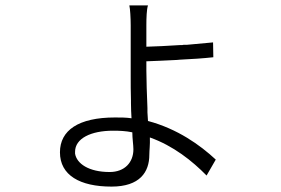

<svg xmlns="http://www.w3.org/2000/svg" viewBox="-20 -633 1040 711"><path d="M533 -60C533 -76 536 -96 535 -124C622 -93 692 -37 745 17L779 -42C721 -96 637 -156 528 -185C527 -195 527 -206 526 -217V-233C524 -284 522 -335 522 -372V-406C554 -407 594 -409 635 -411L646 -412C690 -414 734 -417 770 -421L769 -476C740 -473 706 -470 671 -467H660C659 -467 657 -467 655 -466H645C600 -463 557 -461 522 -460V-540C522 -565 523 -599 528 -613H459C462 -600 464 -567 464 -539V-351C464 -324 464 -293 465 -261V-251C465 -232 466 -213 467 -195C447 -198 427 -198 406 -198C270 -198 202 -150 202 -69C202 16 276 58 393 58C498 58 533 4 533 -60ZM258 -71C258 -120 316 -149 399 -149C423 -149 446 -148 470 -143C470 -120 474 -96 474 -80C474 -32 442 4 386 4C309 4 264 -27 258 -64V-70V-71Z"/></svg>

Font: Glow Sans SC Normal
Style: Regular
Weight: 400
Designer: Ryoko NISHIZUKA (kana, bopomofo & ideographs); Paul D. Hunt (Latin, Greek & Cyrillic); Sandoll Communications, Soo-young
Version: Version 0.93